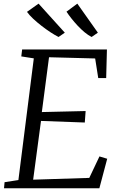

<svg xmlns="http://www.w3.org/2000/svg" viewBox="-20 -1008 634 1028"><path d="M1.5 0 4.5 -32.5 78.5 -44 161 -695.5 94 -706 98.5 -743H552.5L548.5 -590H506L489.5 -695L242.5 -701.5L204 -408L438.5 -413.5L434 -352L199.5 -360.5L157.5 -46L458 -55.5L512.5 -170.5L554 -158L512 0ZM504 -833 470.5 -810Q452 -819.5 433 -835.2Q414 -851 396.2 -870Q378.5 -889 363 -908.5Q347.5 -928 336 -945.5L394 -988.5ZM327 -833 293.5 -810Q274.5 -819.5 250.5 -835.2Q226.5 -851 202.2 -869.8Q178 -888.5 157.2 -908Q136.5 -927.5 124.5 -944.5L186.5 -988.5Z"/></svg>

Font: Merriweather 36pt Light
Style: Italic
Weight: 300
Italic angle: -7.8°
Version: Version 2.101